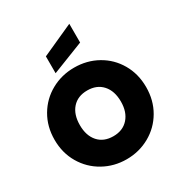

<svg xmlns="http://www.w3.org/2000/svg" viewBox="-224 -1149 1236 1313"><g transform="rotate(-30 393.5 -492.5)"><path d="M394 7Q295 7 212 -39.5Q129 -86 80.5 -168.5Q32 -251 32 -355Q32 -459 80.5 -541.5Q129 -624 212 -670Q295 -716 394 -716Q494 -716 576.5 -670Q659 -624 707 -541.5Q755 -459 755 -355Q755 -251 707 -168.5Q659 -86 576 -39.5Q493 7 394 7ZM394 -175Q469 -175 512.5 -224Q556 -273 556 -355Q556 -439 512.5 -487.5Q469 -536 394 -536Q318 -536 275 -487.5Q232 -439 232 -355Q232 -272 275 -223.5Q318 -175 394 -175ZM516 -844 266 -746V-879L516 -992Z"/></g></svg>

Font: DVN-Poppins ExtBd
Style: Regular
Weight: 800
Designer: Ninad Kale (Devanagari), Jonny Pinhorn (Latin)
Foundry: Indian Type Foundry
Version: 4.004